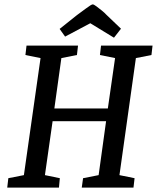

<svg xmlns="http://www.w3.org/2000/svg" viewBox="-20 -856 716 876"><path d="M13 0 18 -43 89 -57 165 -591 96 -605 101 -648H336L331 -605L260 -591L228 -361H472L505 -591L436 -605L441 -648H676L671 -605L600 -591L525 -57L594 -43L589 0H353L359 -43L430 -57L464 -303H220L185 -57L253 -43L249 0ZM500 -684 392 -750 277 -689 252 -724 331 -787Q357 -806 371 -816.5Q385 -827 392.5 -831.5Q400 -836 403 -836Q408 -836 420 -827Q432 -818 445 -807.5Q458 -797 465 -789L532 -725Z"/></svg>

Font: Faustina Light Medium
Style: Italic
Weight: 500
Italic angle: -8°
Version: Version 1.200